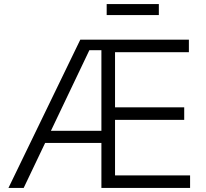

<svg xmlns="http://www.w3.org/2000/svg" viewBox="-20 -922 1009 942"><path d="M21.5 0 374 -727.5H906.7V-666H544.4V-395.5H883.8V-334H544.4V-61.5H912.6V0H477.5V-675.8H418.5L96.2 0ZM179.2 -220.7V-280.3H510.7V-220.7ZM759.3 -901.9V-848.1H503.4V-901.9Z"/></svg>

Font: Inter 20pt Light
Style: Regular
Weight: 300
Version: Version 4.001;git-66647c0bb